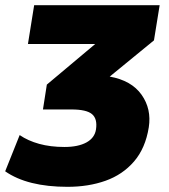

<svg xmlns="http://www.w3.org/2000/svg" viewBox="-66 -530 653 742"><path d="M195 192Q40 192 -46 132L10 -8Q42 14 85.5 26Q129 38 183 38Q236 38 268 20.5Q300 3 305 -30Q311 -71 289.5 -89Q268 -107 210 -107H100L115 -203L302 -360H42L66 -510H551L529 -374L358 -234Q442 -219 481 -164Q520 -109 509 -38Q496 43 452 94Q408 145 342 168.5Q276 192 195 192Z"/></svg>

Font: Mulish ExtraBlack
Style: Italic
Weight: 1000
Italic angle: -9°
Designer: Vernon Adams
Foundry: Vernon Adams
Version: Version 3.603; ttfautohint (v1.8.3)